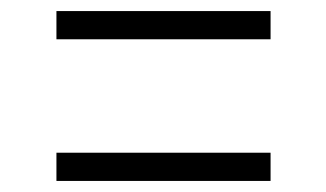

<svg xmlns="http://www.w3.org/2000/svg" viewBox="-20 -524 590 347"><path d="M82 -453V-504H469V-453ZM82 -197V-248H469V-197Z"/></svg>

Font: Onest ExtraLight
Style: Regular
Weight: 250
Designer: Dmitri Voloshin, Andrey Kudryavtsev
Foundry: Dmitri Voloshin, Andrey Kudryavtsev
Version: Version 1.000;gftools[0.9.33]